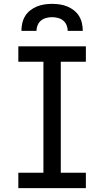

<svg xmlns="http://www.w3.org/2000/svg" viewBox="-20 -975 540 995"><path d="M75 0V-80H205V-655H75V-735H425V-655H295V-80H425V0ZM91 -815Q91 -835 95.5 -855Q100 -875 110.5 -892Q121 -909 137 -921.5Q153 -934 171.5 -941.5Q190 -949 210 -952Q230 -955 250 -955Q270 -955 290 -952Q310 -949 328.5 -941.5Q347 -934 363 -921.5Q379 -909 389.5 -892Q400 -875 404.5 -855Q409 -835 409 -815H331Q331 -830 325 -844.5Q319 -859 307.5 -868.5Q296 -878 280.5 -882Q265 -886 250 -886Q235 -886 219.5 -882Q204 -878 192.5 -868.5Q181 -859 175 -844.5Q169 -830 169 -815Z"/></svg>

Font: Iosevka Curly Slab Medium
Style: Regular
Weight: 500
Monospace: yes
Designer: Belleve Invis
Foundry: Belleve Invis
Version: Version 22.1.2; ttfautohint (v1.8.4)